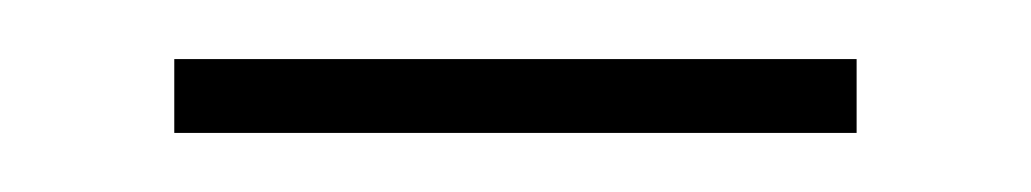

<svg xmlns="http://www.w3.org/2000/svg" viewBox="-20 -284 349 65"><path d="M39 -239V-264H270V-239Z"/></svg>

Font: Noto Sans Telugu Condensed Thin
Style: Regular
Weight: 100
Width: 3
Designer: Jelle Bosma - Monotype Design Team
Foundry: Monotype Imaging Inc.
Version: Version 2.005; ttfautohint (v1.8.4.7-5d5b)